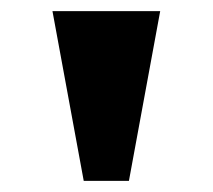

<svg xmlns="http://www.w3.org/2000/svg" viewBox="-20 -734 381 344"><path d="M130 -410 74 -714H267L211 -410Z"/></svg>

Font: Noto Serif Armenian Black
Style: Regular
Weight: 900
Version: Version 2.007